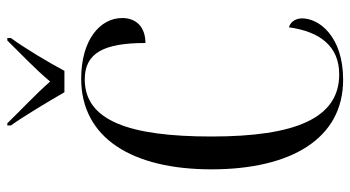

<svg xmlns="http://www.w3.org/2000/svg" viewBox="-242 -730 981 538"><g transform="rotate(-90 249.0 -460.5)"><path d="M260 -771H320C344 -816 384 -883 412 -921V-931H405C367 -892 325 -853 290 -811C254 -852 210 -893 173 -931H167V-921C194 -883 234 -816 260 -771ZM295 10C416 10 467 -57 467 -105C467 -117 462 -136 442 -142C430 -55 389 -1 310 -1C187 -1 136 -124 136 -359C136 -591 181 -714 296 -714C370 -714 398 -661 398 -544C443 -544 468 -570 468 -609C468 -671 407 -724 298 -724C131 -724 44 -580 44 -359C44 -136 130 10 295 10Z"/></g></svg>

Font: Noto Serif Display ExtraCondensed
Style: Regular
Weight: 400
Width: 2
Designer: Monotype Design Team
Foundry: Monotype Imaging Inc.
Version: Version 2.009